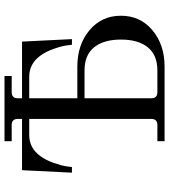

<svg xmlns="http://www.w3.org/2000/svg" viewBox="31 -783 752 854"><g transform="rotate(-90 407.0 -356.0)"><path d="M206 0V-32H278Q305 -32 305 -59V-602H233Q176 -602 140 -553Q122 -529 109.5 -493.5Q97 -458 94 -435L91 -412H66L77 -634H305V-653Q305 -680 278 -680H206V-712H496V-680H424Q397 -680 397 -653V-634H649L660 -412H635L632 -435Q629 -458 616.5 -493.5Q604 -529 586 -553Q550 -602 493 -602H397V-388H538Q635 -388 699.5 -334Q764 -280 764 -194Q764 -108 699.5 -54Q635 0 538 0ZM397 -356V-59Q397 -32 424 -32H521Q589 -32 623.5 -74.5Q658 -117 658 -194Q658 -271 623.5 -313.5Q589 -356 521 -356Z"/></g></svg>

Font: Old Standard TT
Style: Regular
Weight: 400
Designer: Alexey Kryukov <alexios@thessalonica.org.ru>
Version: Version 1.0